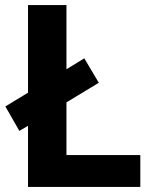

<svg xmlns="http://www.w3.org/2000/svg" viewBox="-20 -734 605 754"><path d="M90 0V-240L56 -220L1 -316L90 -370V-714H241V-462L311 -505L368 -409L241 -332V-125H531V0Z"/></svg>

Font: Noto Sans Bengali UI
Style: Bold
Weight: 700
Designer: Jelle Bosma - Monotype Design Team
Foundry: Monotype Imaging Inc.
Version: Version 2.003; ttfautohint (v1.8.4.7-5d5b)